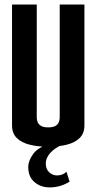

<svg xmlns="http://www.w3.org/2000/svg" viewBox="-20 -640 424 844"><path d="M191.4 5Q146.4 5 110.3 -4Q74.2 -13 53.6 -33.5Q32.9 -54 32.9 -89V-620H141.6V-123.5Q141.6 -112 145.9 -102.1Q150.3 -92.2 161.2 -86.2Q172.2 -80.1 191.4 -80.1Q212.2 -80.1 223.2 -86.2Q234.1 -92.2 238.3 -102.5Q242.5 -112.7 242.5 -123.5V-620H351.1V-89Q351.1 -54 330.3 -33.5Q309.5 -13 273.4 -4Q237.3 5 191.4 5ZM198.5 183.8Q159 183.8 131.6 160.5Q104.1 137.2 104.1 93.7Q104.1 67.7 125.6 37.2Q147.1 6.7 200.4 -8L256.1 -4.6Q223.7 8.1 202.5 30.6Q181.3 53 181.3 79.4Q181.3 103.4 196.2 117.3Q211 131.1 230.3 131.1Q243 131.1 253.2 127.3Q263.4 123.4 272.2 115.1L286.1 158.5Q264.8 171.5 243 177.7Q221.2 183.8 198.5 183.8Z"/></svg>

Font: Smooch Sans Thin
Style: Regular
Weight: 100
Designer: Robert E. Leuschke
Foundry: Robert E. Leuschke
Version: Version 1.010